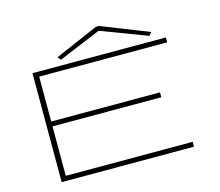

<svg xmlns="http://www.w3.org/2000/svg" viewBox="-109 -922 1217 1062"><g transform="rotate(-15 500.0 -390.5)"><path d="M118 0V-624H882V-596H149V-339H772V-311H149V-28H876V0ZM290 -655 274 -673 523 -781H541L812 -674L796 -656L532 -756Z"/></g></svg>

Font: Inconsolata UltraExpanded ExtraLight
Style: Regular
Weight: 200
Width: 9
Monospace: yes
Designer: Raph Levien, Cyreal, Brenton Simpson
Foundry: Raph Levien, Cyreal, Google
Version: Version 3.001; ttfautohint (v1.8.2.53-6de2)